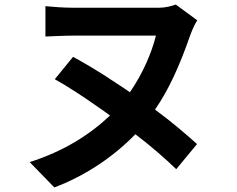

<svg xmlns="http://www.w3.org/2000/svg" viewBox="-20 -756 1040 841"><path d="M573 -168C644 -114 704 -61 752 -15L843 -125C793 -170 731 -223 659 -276C720 -364 767 -469 813 -601C823 -628 833 -650 844 -667L750 -736C730 -729 703 -722 676 -722H305C260 -722 208 -726 179 -729V-596C208 -597 264 -600 305 -600H663C645 -527 606 -434 549 -352C545 -355 540 -358 536 -361L527 -367C509 -379 492 -390 474 -402L466 -407C464 -408 463 -409 461 -410L453 -416C400 -450 348 -481 300 -507L220 -409C278 -377 346 -332 417 -282L426 -276C438 -267 450 -259 462 -250C372 -165 258 -93 110 -46L218 65C346 17 472 -64 573 -168Z"/></svg>

Font: Glow Sans SC Normal
Style: Bold
Weight: 700
Designer: Ryoko NISHIZUKA (kana, bopomofo & ideographs); Paul D. Hunt (Latin, Greek & Cyrillic); Sandoll Communications, Soo-young
Version: Version 0.93